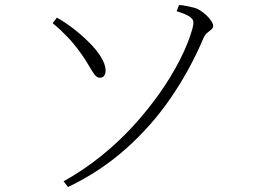

<svg xmlns="http://www.w3.org/2000/svg" viewBox="-20 -728 1040 773"><path d="M254 25 236 2Q315 -42 385.5 -98.5Q456 -155 515.5 -220Q575 -285 622.5 -352.5Q670 -420 703.5 -485.5Q737 -551 754 -610Q759 -627 758.5 -639Q758 -651 743.5 -661Q729 -671 691 -683L701 -708Q714 -707 727.5 -704.5Q741 -702 757 -698Q772 -695 786 -686Q800 -677 812 -665.5Q824 -654 831 -643Q838 -632 838 -624Q838 -615 830.5 -609Q823 -603 814 -595.5Q805 -588 798 -572Q746 -449 669 -336Q592 -223 488.5 -130.5Q385 -38 254 25ZM192 -635 209 -657Q243 -638 277 -611.5Q311 -585 340 -556Q369 -527 386.5 -498.5Q404 -470 405 -447Q406 -433 400 -424Q394 -415 382 -415Q370 -415 360 -428.5Q350 -442 336.5 -466Q323 -490 300 -521Q276 -554 249 -582Q222 -610 192 -635Z"/></svg>

Font: Noto Serif TC
Style: Regular
Weight: 200
Designer: Ryoko NISHIZUKA 西塚涼子 (kana & ideographs); Frank Grießhammer (Latin, Greek & Cyrillic); Wenlong ZHANG 张文龙 (bopomofo); San
Foundry: Adobe
Version: Version 2.001;hotconv 1.1.0;makeotfexe 2.6.0